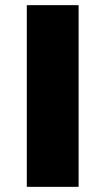

<svg xmlns="http://www.w3.org/2000/svg" viewBox="-20 -725 410 745"><path d="M84 0V-705H285V0Z"/></svg>

Font: Nunito Sans 7pt SemiExpanded Black
Style: Regular
Weight: 900
Width: 6
Designer: Vernon Adams
Foundry: Vernon Adams
Version: Version 3.101;gftools[0.9.27]